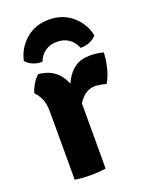

<svg xmlns="http://www.w3.org/2000/svg" viewBox="-138 -793 670 870"><g transform="rotate(-20 196.5 -358.0)"><path d="M391.5 -497Q391.5 -470.5 382.5 -429.8Q373.5 -389 354.5 -358Q342 -362.5 329.8 -364.2Q317.5 -366 304.5 -367.5Q283.5 -367.5 266.8 -359.5Q250 -351.5 236.8 -337Q223.5 -322.5 212.2 -301.8Q201 -281 191 -255.5L173.5 -278Q176 -318.5 184.2 -358.8Q192.5 -399 209.2 -432.2Q226 -465.5 254.8 -485.5Q283.5 -505.5 327.5 -505.5Q349 -505.5 363 -503.2Q377 -501 391.5 -497ZM32.5 -429.5Q37 -449.5 51 -472.5Q65 -495.5 79 -506.5Q145.5 -500 179.2 -455Q213 -410 219.5 -337V0Q186.5 5.5 145 5.5Q104.5 5.5 70.5 0V-325.5Q70.5 -369.5 57.8 -394.8Q45 -420 32.5 -429.5ZM378 -585Q365.5 -569 344 -560.2Q322.5 -551.5 300 -552.5Q288.5 -582 265 -598.5Q241.5 -615 208 -615Q174.5 -615 151 -598.5Q127.5 -582 116 -552.5Q93.5 -551.5 72 -560.2Q50.5 -569 38 -585Q51 -644 96.5 -683Q142 -722 208 -722Q274 -722 319.5 -683Q365 -644 378 -585Z"/></g></svg>

Font: Signika Negative
Style: Bold
Weight: 700
Designer: Anna Giedry
Foundry: Anna Giedry
Version: Version 2.001